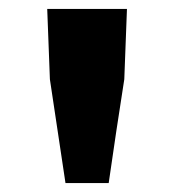

<svg xmlns="http://www.w3.org/2000/svg" viewBox="-20 -804 391 431"><path d="M127 -393 92 -626 86 -784H265L259 -626L241 -509L224 -393Z"/></svg>

Font: GenSekiGothic TW H
Style: Regular
Weight: 900
Version: Version 1.501;PS 1;hotconv 16.6.51;makeotf.lib2.5.65220